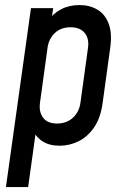

<svg xmlns="http://www.w3.org/2000/svg" viewBox="-20 -578 506 778"><path d="M4 180 105.5 -545H195.5L184.5 -470L172 -490.5Q194.5 -523 227.2 -540.2Q260 -557.5 302 -557.5Q343 -557.5 374.2 -539.2Q405.5 -521 420.2 -482.5Q435 -444 426.5 -383.5L396 -162Q388 -101 361.8 -62.5Q335.5 -24 298.8 -5.8Q262 12.5 221.5 12.5Q180 12.5 152.5 -5.2Q125 -23 111.5 -54.5L129.5 -75L94 180ZM211.5 -77.5Q250 -77.5 275.5 -101Q301 -124.5 306 -162L336.5 -383.5Q342 -421.5 323.2 -444.5Q304.5 -467.5 265.5 -467.5Q227 -467.5 202.2 -444.2Q177.5 -421 172.5 -383.5L142 -161.5Q137 -125 154.5 -101.2Q172 -77.5 211.5 -77.5Z"/></svg>

Font: Mohave Light Medium
Style: Italic
Weight: 500
Italic angle: -8°
Version: Version 2.003